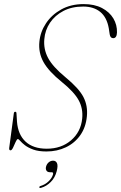

<svg xmlns="http://www.w3.org/2000/svg" viewBox="-20 -730 592 938"><path d="M207 10Q168 10 142.8 0.8Q117.5 -8.5 102.2 -20.2Q87 -32 79.2 -41.2Q71.5 -50.5 67 -50.5Q62.5 -50.5 56.5 -36.8Q50.5 -23 44 -9.2Q37.5 4.5 31.5 4.5Q23.5 4.5 25 -7.5L47.5 -176Q48.5 -184 54.5 -184Q60.5 -184 60.5 -175.5L63 -135.5Q68 -72 105.2 -37.8Q142.5 -3.5 208.5 -3.5Q279.5 -3.5 327.2 -44.5Q375 -85.5 381.5 -150.5Q386.5 -200 364.2 -240.5Q342 -281 282.5 -329Q218 -381 192.5 -426.8Q167 -472.5 172.5 -526.5Q177 -574.5 204.8 -616.2Q232.5 -658 279.5 -684Q326.5 -710 388.5 -710Q441.5 -710 478.2 -690.8Q515 -671.5 533.8 -640Q552.5 -608.5 551.5 -571.5Q550.5 -543.5 533 -543.5Q519 -543.5 516 -562L511.5 -591.5Q502 -645.5 469.8 -671.8Q437.5 -698 386.5 -698Q331 -698 289.8 -676.5Q248.5 -655 224.2 -618.8Q200 -582.5 196.5 -538.5Q192 -490 214.8 -447Q237.5 -404 300 -352.5Q365.5 -298.5 387.5 -256Q409.5 -213.5 404.5 -162Q399.5 -108 372.2 -69.5Q345 -31 302 -10.5Q259 10 207 10ZM225 111.5Q212 111.5 207 103.5Q202 95.5 205 84Q208.5 71 218 63Q227.5 55 239.5 55Q253 55 258.5 67.2Q264 79.5 257 106.5Q249 138 228 159Q207 180 181 187.5Q173.5 190 172 185.5Q172 180 178.5 178.5Q201.5 171.5 218 155.2Q234.5 139 239 122Q241.5 111.5 233 111.5Z"/></svg>

Font: Fraunces 144pt S050 Thin
Style: Italic
Weight: 100
Italic angle: -16°
Version: Version 1.000; ttfautohint (v1.8.3)